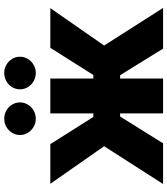

<svg xmlns="http://www.w3.org/2000/svg" viewBox="38 -825 787 903"><g transform="rotate(-90 431.5 -373.5)"><path d="M195.3 -277.3 18.6 -530.3H205.1L333 -328.1H349.6V-530.3H513.7V-328.1H530.3L658.2 -530.3H844.7L668.9 -277.3L845.7 0H654.3L529.3 -202.1H513.7V0H349.6V-202.1H335L209 0H17.6ZM248 -672.9Q248 -692.9 258.3 -710Q268.6 -727.1 286.4 -737.1Q304.2 -747.1 325.2 -747.1Q345.7 -747.1 363.3 -737.1Q380.9 -727.1 391.1 -710Q401.4 -692.9 401.4 -672.9Q401.4 -653.3 391.1 -636.2Q380.9 -619.1 363.3 -608.9Q345.7 -598.6 325.2 -598.6Q304.2 -598.6 286.4 -608.9Q268.6 -619.1 258.3 -636.2Q248 -653.3 248 -672.9ZM462.9 -672.9Q462.9 -692.9 473.1 -710Q483.4 -727.1 501.2 -737.1Q519 -747.1 540 -747.1Q560.5 -747.1 578.1 -737.1Q595.7 -727.1 606 -710Q616.2 -692.9 616.2 -672.9Q616.2 -653.3 606 -636.2Q595.7 -619.1 578.1 -608.9Q560.5 -598.6 540 -598.6Q519 -598.6 501.2 -608.9Q483.4 -619.1 473.1 -636.2Q462.9 -653.3 462.9 -672.9Z"/></g></svg>

Font: Pretendard GOV ExtraBold
Style: Regular
Weight: 800
Designer: Base glyphs from Inter by Rasmus Andersson; Hangeul glyphs from Noto Sans CJK(Source Han Sans) by Jang Soo-young and Kan
Foundry: Kil Hyung-jin
Version: Version 1.309